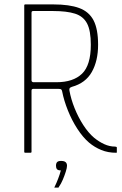

<svg xmlns="http://www.w3.org/2000/svg" viewBox="-20 -693 554 871"><path d="M94 0Q90 0 90 -4V-669Q90 -673 94 -673H222Q295 -673 339.5 -656.5Q384 -640 404.5 -600.5Q425 -561 425 -490Q425 -417 396.5 -366.5Q368 -316 306 -299Q297 -296 295.5 -291.5Q294 -287 295 -282Q302 -243 318.5 -202Q335 -161 358 -125.5Q381 -90 407 -68Q429 -50 453 -39Q477 -28 502 -28Q504 -28 507 -27Q510 -26 510 -24V-5Q510 -3 510 -2Q510 -1 509.5 -0.5Q509 0 507 0Q470 0 439.5 -12.5Q409 -25 384 -46Q356 -70 331 -108.5Q306 -147 288 -192Q270 -237 262 -278Q261 -284 258 -287Q255 -290 243 -290H132Q123 -290 123 -282V-4Q123 0 119 0ZM123 -328Q123 -324 126 -322Q129 -320 131 -320H236Q312 -320 352 -358.5Q392 -397 392 -490Q392 -554 375 -586.5Q358 -619 320.5 -631Q283 -643 221 -643H131Q126 -643 124.5 -641Q123 -639 123 -634ZM284 59Q284 68 278.5 85.5Q273 103 265 122Q257 141 247 155Q246 158 245 158Q244 158 237 158Q230 158 226 158Q227 157 227 156.5Q227 156 229 152Q236 138 244 117Q252 96 256 80Q243 80 238.5 74.5Q234 69 234 59Q234 48 239 42.5Q244 37 257 37Q271 37 277.5 42.5Q284 48 284 59Z"/></svg>

Font: Glory Thin
Style: Regular
Weight: 100
Designer: Robert Leuschke
Foundry: Robert Leuschke
Version: Version 1.011